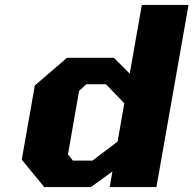

<svg xmlns="http://www.w3.org/2000/svg" viewBox="-20 -757 783 777"><path d="M159 0 68 -111 121 -411 251 -523H441L505 -459L554 -737H743L613 0H424L435 -63L348 0ZM275 -107H354L456 -184L483 -339L409 -416H329L300 -389L255 -132Z"/></svg>

Font: Tomorrow
Style: Bold Italic
Weight: 700
Italic angle: -10°
Designer: Tony de Marco, Monica Rizzolli
Foundry: Just in Type
Version: Version 2.002